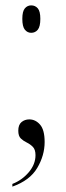

<svg xmlns="http://www.w3.org/2000/svg" viewBox="-20 -540 245 714"><path d="M96 -418Q82 -418 72.5 -429.5Q63 -441 63 -470Q63 -498 72.5 -509Q82 -520 96 -520Q111 -520 120.5 -509Q130 -498 130 -470Q130 -441 120.5 -429.5Q111 -418 96 -418ZM26 144Q62 130 87 100.5Q112 71 112 37Q112 16 102 6Q92 -4 79.5 -10Q67 -16 57.5 -25Q48 -34 48 -54Q48 -76 60 -86Q72 -96 89 -96Q112 -96 129 -76.5Q146 -57 146 -12Q146 38 118.5 84.5Q91 131 26 154Z"/></svg>

Font: Noto Serif Display Condensed Light
Style: Regular
Weight: 300
Width: 3
Designer: Monotype Design Team
Foundry: Monotype Imaging Inc.
Version: Version 2.009